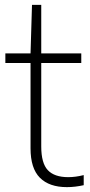

<svg xmlns="http://www.w3.org/2000/svg" viewBox="-20 -760 368 789"><path d="M324 -40.5V1Q288 9 255 9Q182.5 9 144 -29.5Q105.5 -68 105.5 -150.5V-501H2V-540.5H105.5L111.5 -740H149.5V-540.5H314V-501H149.5V-158Q149.5 -89.5 176.5 -60.8Q203.5 -32 260.5 -32Q290.5 -32 324 -40.5Z"/></svg>

Font: Encode Sans Semi Condensed ExLight
Style: Regular
Weight: 275
Width: 4
Designer: Multiple Designers
Foundry: Impallari Type
Version: Version 2.000